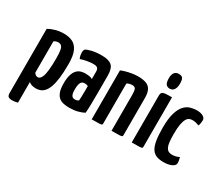

<svg xmlns="http://www.w3.org/2000/svg" viewBox="-146 -1061 1869 1620"><g transform="rotate(30 788.5 -251.5)"><path d="M86 197Q60 197 48.5 188Q37 179 37 153V-471Q67 -489 105.5 -499.5Q144 -510 185 -510Q233 -510 269 -493Q305 -476 325.5 -432Q346 -388 346 -306Q346 -225 339 -169.5Q332 -114 319 -78.5Q306 -43 288.5 -24Q271 -5 251 2.5Q231 10 209 10Q186 10 168.5 4.5Q151 -1 139 -12V189Q127 192 113 194.5Q99 197 86 197ZM176 -80Q185 -80 194.5 -87Q204 -94 213 -115.5Q222 -137 227 -181Q232 -225 232 -298Q232 -350 226.5 -376.5Q221 -403 209.5 -412.5Q198 -422 179 -422Q157 -422 139 -408V-103Q147 -91 156 -85.5Q165 -80 176 -80Z M533 10Q505 10 479.5 5Q454 0 434 -15.5Q414 -31 402.5 -62Q391 -93 391 -145Q391 -196 401 -228.5Q411 -261 428.5 -279Q446 -297 467.5 -303Q489 -309 512 -309Q524 -309 544.5 -306.5Q565 -304 579 -295Q579 -295 579 -307.5Q579 -320 579 -336.5Q579 -353 579 -367Q579 -384 574 -393.5Q569 -403 558.5 -407.5Q548 -412 530 -412Q499 -412 464.5 -405.5Q430 -399 406 -390Q398 -406 395.5 -422Q393 -438 393 -449Q393 -458 396 -467.5Q399 -477 405 -482Q417 -490 457 -500Q497 -510 556 -510Q623 -510 652 -483Q681 -456 681 -388V-339Q681 -282 681 -223Q681 -164 680 -112Q679 -60 676 -23Q652 -9 615.5 0.5Q579 10 533 10ZM541 -74Q551 -74 561.5 -77.5Q572 -81 576 -86Q577 -99 578 -123.5Q579 -148 579 -175.5Q579 -203 579 -226Q572 -231 562.5 -232.5Q553 -234 546 -234Q536 -234 527 -230.5Q518 -227 511.5 -217.5Q505 -208 501.5 -191Q498 -174 498 -148Q498 -126 500.5 -112.5Q503 -99 508.5 -90Q514 -81 522 -77.5Q530 -74 541 -74Z M748 0V-477Q765 -485 792 -492.5Q819 -500 849 -505Q879 -510 904 -510Q956 -510 987 -498Q1018 -486 1032.5 -457.5Q1047 -429 1047 -380V-19Q1047 -9 1042 -5.5Q1037 -2 1015 -1Q993 0 941 0V-348Q941 -390 933.5 -406Q926 -422 900 -422Q888 -422 874 -418.5Q860 -415 850 -408V-19Q850 -9 845.5 -5.5Q841 -2 819.5 -1Q798 0 748 0Z M1138 0V-455Q1138 -478 1147 -487Q1156 -496 1178 -498Q1200 -500 1242 -500V-19Q1242 -9 1237.5 -5.5Q1233 -2 1211.5 -1Q1190 0 1138 0ZM1188 -553Q1164 -553 1151 -569Q1138 -585 1138 -628Q1138 -660 1151.5 -680Q1165 -700 1194 -700Q1223 -700 1233 -685Q1243 -670 1243 -632Q1243 -595 1228.5 -574Q1214 -553 1188 -553Z M1451 10Q1413 10 1385 0Q1357 -10 1338.5 -36.5Q1320 -63 1311 -112Q1302 -161 1302 -239Q1302 -329 1318.5 -383Q1335 -437 1361 -464.5Q1387 -492 1418.5 -501Q1450 -510 1481 -510Q1517 -510 1540.5 -497Q1564 -484 1564 -461Q1564 -451 1562 -436.5Q1560 -422 1554 -406Q1542 -411 1524.5 -415.5Q1507 -420 1489 -420Q1475 -420 1460.5 -414.5Q1446 -409 1434.5 -390.5Q1423 -372 1416 -336Q1409 -300 1409 -240Q1409 -194 1412.5 -163Q1416 -132 1425 -114Q1434 -96 1448 -88Q1462 -80 1483 -80Q1502 -80 1521 -85Q1540 -90 1552 -97Q1557 -80 1559 -67.5Q1561 -55 1561 -43Q1561 -19 1530 -4.5Q1499 10 1451 10Z"/></g></svg>

Font: Yanone Kaffeesatz SemiBold
Style: Regular
Weight: 600
Designer: Yanone (Cyrillic: Daniel Pouzeot, Huerta Tipografica, and Cyreal)
Foundry: Yanone
Version: Version 2.003